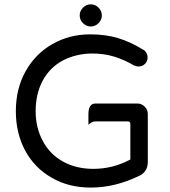

<svg xmlns="http://www.w3.org/2000/svg" viewBox="-20 -850 779 881"><path d="M345.7 -779.3Q345.7 -799.8 360.8 -814.9Q376 -830.1 396.5 -830.1Q417 -830.1 432.1 -814.9Q447.3 -799.8 447.3 -779.3Q447.3 -758.8 432.1 -743.7Q417 -728.5 396.5 -728.5Q376 -728.5 360.8 -743.7Q345.7 -758.8 345.7 -779.3ZM217.8 -34.2Q138.7 -79.1 95.7 -158.7Q52.7 -238.3 52.7 -339.8Q52.7 -443.4 97.7 -523.4Q142.6 -603.5 220.7 -647.9Q298.8 -692.4 393.6 -692.4Q465.8 -692.4 522.9 -674.8Q580.1 -657.2 636.7 -622.1Q645.5 -618.2 651.4 -607.9Q657.2 -597.7 657.2 -585.9Q657.2 -569.3 645.5 -557.1Q633.8 -544.9 615.2 -544.9Q606.4 -544.9 594.7 -549.8Q547.9 -577.1 502 -590.8Q456.1 -604.5 403.3 -604.5Q332 -604.5 269.5 -573.2Q209 -541 176.3 -480.5Q143.6 -419.9 143.6 -339.8Q143.6 -264.6 175.8 -204.1Q208 -142.6 268.6 -108.9Q329.1 -75.2 408.2 -75.2Q498 -75.2 578.1 -118.2V-281.2Q578.1 -293 566.4 -293H418Q401.4 -293 385.7 -277.3Q385.7 -293 385.7 -325.2Q385.7 -375 418 -375H610.4Q629.9 -375 644 -360.8Q658.2 -346.7 658.2 -327.1V-105.5Q658.2 -85 648.4 -68.8Q638.7 -52.7 620.1 -43.9Q508.8 10.7 396.5 10.7Q294.9 10.7 217.8 -34.2Z"/></svg>

Font: YuPearl-Regular
Style: Regular
Weight: 400
Designer: Max Yao
Foundry: Max-Everyday
Version: Version 1.011; ttfautohint (v1.8.3)